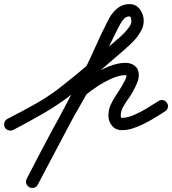

<svg xmlns="http://www.w3.org/2000/svg" viewBox="-48 -594 838 935"><path d="M-25 26Q-30 15 -26.5 3Q-23 -9 -12 -15Q61 -52 130.5 -91.5Q200 -131 264 -183Q331 -236 396 -291.5Q461 -347 525 -404Q525 -404 525.5 -404Q526 -404 526 -404Q526 -404 526 -404Q526 -404 526 -404Q536 -413 552 -428.5Q568 -444 580 -461Q592 -478 592 -492Q592 -496 590 -505Q588 -514 582 -514Q566 -514 554.5 -501Q543 -488 537 -476Q498 -402 464.5 -325.5Q431 -249 390 -176Q390 -176 390 -176.5Q390 -177 390 -177Q390 -177 390.5 -177Q391 -177 391 -177Q327 -56 263 64.5Q199 185 136 305Q129 318 117 320.5Q105 323 95 318Q85 312 80.5 301.5Q76 291 82 277Q140 164 199.5 52.5Q259 -59 323 -168Q323 -168 326 -172Q329 -175 329 -175Q356 -200 396.5 -226Q437 -252 481 -270Q525 -288 563 -288Q590 -288 609 -273Q628 -258 628 -229Q628 -208 618 -186Q608 -164 598 -146Q588 -128 574.5 -109.5Q561 -91 550.5 -71.5Q540 -52 540 -30Q540 -28 541 -24Q542 -20 545 -20Q572 -20 605.5 -34.5Q639 -49 670.5 -68.5Q702 -88 724 -102Q734 -109 746 -106.5Q758 -104 765 -93Q772 -83 769.5 -71Q767 -59 756 -52Q729 -34 692.5 -12.5Q656 9 617.5 24.5Q579 40 545 40Q516 40 498 19Q480 -2 480 -30Q480 -60 491 -84Q502 -108 517 -130Q532 -152 546 -176Q552 -186 560 -201.5Q568 -217 568 -229Q568 -231 568.5 -229.5Q569 -228 570 -227Q569 -228 563 -228Q533 -228 496 -211.5Q459 -195 425 -172.5Q391 -150 369 -131Q369 -130 372 -134Q375 -138 375 -138Q312 -29 252.5 81.5Q193 192 136 305Q129 318 117 320Q105 322 95 317Q85 312 80.5 301Q76 290 82 277Q146 156 210 35.5Q274 -85 337 -205Q337 -205 337.5 -205Q338 -205 338 -205Q338 -205 338 -205.5Q338 -206 338 -206Q378 -278 411.5 -354.5Q445 -431 483 -504Q498 -532 523 -553Q548 -574 582 -574Q615 -574 633.5 -548.5Q652 -523 652 -492Q652 -467 638 -442Q624 -417 603.5 -395Q583 -373 564 -358Q564 -358 564 -358Q564 -358 564 -358Q564 -358 564.5 -358Q565 -358 565 -358Q500 -302 434.5 -245.5Q369 -189 302 -135Q235 -83 163 -41.5Q91 0 16 39Q5 44 -7 40.5Q-19 37 -25 26Z"/></svg>

Font: FRB American Cursive Guidelines Arrows
Style: Bold Italic
Weight: 700
Italic angle: -25°
Version: Version 2.0;Modular Font Editor K font №1